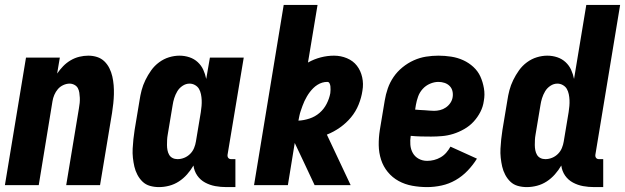

<svg xmlns="http://www.w3.org/2000/svg" viewBox="-20 -755 2549 783"><path d="M0 0 86 -520H224L213 -455Q224 -471 237.5 -485Q251 -499 268 -509Q285 -519 303.5 -523.5Q322 -528 340 -528Q359 -528 376 -522.5Q393 -517 405.5 -505Q418 -493 426 -477Q434 -461 438 -443.5Q442 -426 443.5 -407.5Q445 -389 444.5 -370.5Q444 -352 442 -333Q440 -314 437 -295L388 0H250L302 -314Q304 -325 305 -335.5Q306 -346 305.5 -356.5Q305 -367 303.5 -377Q302 -387 297.5 -395.5Q293 -404 283.5 -409Q274 -414 264 -414Q251 -414 238 -408Q225 -402 216 -391.5Q207 -381 201.5 -368Q196 -355 194 -342L138 0Z M628 8Q609 8 591.5 3Q574 -2 561.5 -14Q549 -26 540.5 -42Q532 -58 528 -75.5Q524 -93 522 -111.5Q520 -130 521 -149Q522 -168 524 -187Q526 -206 529 -225L549 -345Q552 -366 557.5 -387Q563 -408 573 -428.5Q583 -449 596.5 -468Q610 -487 629 -501Q648 -515 669.5 -521.5Q691 -528 712 -528Q733 -528 752.5 -521.5Q772 -515 786.5 -501.5Q801 -488 809 -470.5Q817 -453 821 -433L836 -520H974L908 -124Q907 -116 911 -111Q915 -106 923 -106H940V8H904Q880 8 858 4Q836 0 816.5 -10.5Q797 -21 784.5 -39Q772 -57 769 -80Q758 -61 743 -44Q728 -27 709.5 -15Q691 -3 670 2.5Q649 8 628 8ZM704 -106Q718 -106 731.5 -111.5Q745 -117 755.5 -127.5Q766 -138 771.5 -151.5Q777 -165 779 -178L799 -298Q801 -311 802 -323Q803 -335 802.5 -347Q802 -359 799.5 -371Q797 -383 791.5 -392.5Q786 -402 775.5 -408Q765 -414 753 -414Q738 -414 724.5 -405Q711 -396 703 -382.5Q695 -369 690.5 -354.5Q686 -340 684 -326L664 -206Q662 -195 661.5 -184.5Q661 -174 661 -163.5Q661 -153 663 -142.5Q665 -132 670 -123.5Q675 -115 684 -110.5Q693 -106 704 -106Z M1016 0 1137 -735H1275L1236 -500Q1261 -514 1288 -521Q1315 -528 1342 -528Q1370 -528 1395 -517.5Q1420 -507 1435.5 -487Q1451 -467 1457 -440Q1463 -413 1458 -385Q1454 -357 1442.5 -328.5Q1431 -300 1411.5 -276.5Q1392 -253 1366.5 -235Q1341 -217 1313 -206L1410 0H1263L1217 -98L1182 -172L1154 0ZM1197 -263Q1219 -264 1242 -271.5Q1265 -279 1283 -294.5Q1301 -310 1312 -331.5Q1323 -353 1327 -375Q1328 -382 1328 -389Q1328 -396 1327.5 -402.5Q1327 -409 1324 -415Q1321 -421 1315 -421Q1304 -421 1294 -418Q1284 -415 1274.5 -409Q1265 -403 1257.5 -395.5Q1250 -388 1243.5 -379.5Q1237 -371 1231.5 -361.5Q1226 -352 1221.5 -342.5Q1217 -333 1213.5 -323Q1210 -313 1206.5 -303Q1203 -293 1201 -283Q1199 -273 1197 -263Z M1722 8Q1691 8 1661 2.5Q1631 -3 1605.5 -17Q1580 -31 1561.5 -53.5Q1543 -76 1534 -104Q1525 -132 1524.5 -162.5Q1524 -193 1529 -225L1549 -345Q1553 -370 1561.5 -394.5Q1570 -419 1585 -441Q1600 -463 1621.5 -480.5Q1643 -498 1667.5 -509Q1692 -520 1717.5 -524Q1743 -528 1768 -528Q1794 -528 1820 -524Q1846 -520 1869 -509.5Q1892 -499 1910.5 -482Q1929 -465 1939 -443Q1949 -421 1953.5 -395Q1958 -369 1953 -343Q1950 -320 1939 -298.5Q1928 -277 1911.5 -259Q1895 -241 1873 -228.5Q1851 -216 1828.5 -209Q1806 -202 1783 -200Q1760 -198 1738 -198Q1717 -198 1696.5 -198.5Q1676 -199 1655 -201Q1652 -183 1653.5 -164.5Q1655 -146 1663.5 -131Q1672 -116 1687.5 -107.5Q1703 -99 1722 -99Q1736 -99 1750 -102.5Q1764 -106 1777 -113.5Q1790 -121 1800 -132.5Q1810 -144 1817 -157L1925 -108Q1909 -82 1887 -59Q1865 -36 1838 -20.5Q1811 -5 1781 1.5Q1751 8 1722 8ZM1750 -303Q1762 -303 1774.5 -306Q1787 -309 1798 -316.5Q1809 -324 1816.5 -335Q1824 -346 1826 -359Q1828 -372 1825 -384Q1822 -396 1813.5 -404.5Q1805 -413 1793 -417Q1781 -421 1768 -421Q1751 -421 1733.5 -413.5Q1716 -406 1703.5 -392Q1691 -378 1685 -361Q1679 -344 1676 -327L1673 -308Q1683 -307 1692 -306.5Q1701 -306 1711 -305.5Q1721 -305 1730.5 -304Q1740 -303 1750 -303Z M2128 8Q2109 8 2091.5 3Q2074 -2 2061.5 -14Q2049 -26 2040.5 -42Q2032 -58 2028 -75.5Q2024 -93 2022 -111.5Q2020 -130 2021 -149Q2022 -168 2024 -187Q2026 -206 2029 -225L2049 -345Q2052 -366 2057.5 -387Q2063 -408 2073 -428.5Q2083 -449 2096.5 -468Q2110 -487 2129 -501Q2148 -515 2169.5 -521.5Q2191 -528 2212 -528Q2233 -528 2252.5 -521.5Q2272 -515 2286.5 -501.5Q2301 -488 2309 -470.5Q2317 -453 2321 -433L2371 -735H2509L2408 -124Q2407 -116 2411 -111Q2415 -106 2423 -106H2440V8H2404Q2380 8 2358 4Q2336 0 2316.5 -10.5Q2297 -21 2284.5 -39Q2272 -57 2269 -80Q2258 -61 2243 -44Q2228 -27 2209.5 -15Q2191 -3 2170 2.5Q2149 8 2128 8ZM2204 -106Q2218 -106 2231.5 -111.5Q2245 -117 2255.5 -127.5Q2266 -138 2271.5 -151.5Q2277 -165 2279 -178L2299 -298Q2301 -311 2302 -323Q2303 -335 2302.5 -347Q2302 -359 2299.5 -371Q2297 -383 2291.5 -392.5Q2286 -402 2275.5 -408Q2265 -414 2253 -414Q2238 -414 2224.5 -405Q2211 -396 2203 -382.5Q2195 -369 2190.5 -354.5Q2186 -340 2184 -326L2164 -206Q2162 -195 2161.5 -184.5Q2161 -174 2161 -163.5Q2161 -153 2163 -142.5Q2165 -132 2170 -123.5Q2175 -115 2184 -110.5Q2193 -106 2204 -106Z"/></svg>

Font: Iosevka Curly Heavy
Style: Italic
Weight: 900
Italic angle: -9°
Monospace: yes
Designer: Belleve Invis
Foundry: Belleve Invis
Version: Version 22.1.2; ttfautohint (v1.8.4)